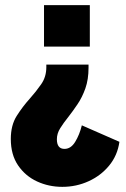

<svg xmlns="http://www.w3.org/2000/svg" viewBox="-20 -520 490 746"><path d="M329 -339H151V-500H329ZM324 -269V-257Q324 -211.5 311.8 -176.8Q299.5 -142 281.2 -115Q263 -88 245 -65Q226.5 -42 213.8 -21.5Q201 -1 201 21Q201 58.5 230.5 58.5Q255.5 58.5 272.2 31Q289 3.5 298 -33L444 31Q436.5 84 404.2 123.2Q372 162.5 324.2 184.2Q276.5 206 222 206Q169.5 206 124 185Q78.5 164 50.2 122.5Q22 81 22 20Q22 -33.5 45 -69.8Q68 -106 95.5 -136.5Q120.5 -164.5 140.2 -193Q160 -221.5 160 -259V-269Z"/></svg>

Font: Trispace Condensed ExtraBold
Style: Regular
Weight: 800
Width: 3
Designer: Tyler Finck
Foundry: Etcetera Type Company
Version: Version 1.210; ttfautohint (v1.8.3)